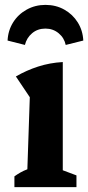

<svg xmlns="http://www.w3.org/2000/svg" viewBox="-20 -766 361 786"><path d="M39 0V-44Q50 -52 63 -59.5Q76 -67 92 -73L102 -368L45 -453Q88 -478 136 -493.5Q184 -509 237 -512V-69L293 -48V0ZM166 -746Q209 -746 243.5 -726.5Q278 -707 298.5 -674Q319 -641 321 -600L249 -582Q243 -611 220 -630Q197 -649 166 -649Q134 -649 111.5 -630Q89 -611 82 -582L11 -600Q13 -641 33.5 -674Q54 -707 89 -726.5Q124 -746 166 -746Z"/></svg>

Font: Piazzolla Thin ExtraBold
Style: Regular
Weight: 800
Version: Version 2.005